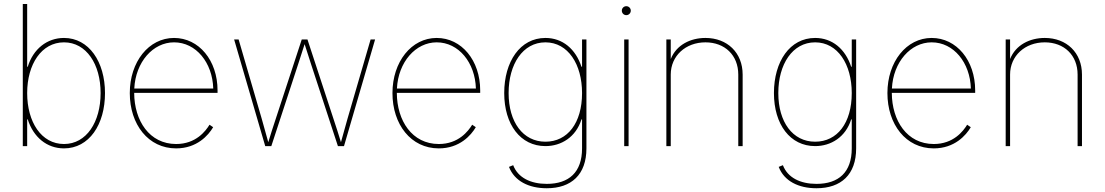

<svg xmlns="http://www.w3.org/2000/svg" viewBox="-20 -748 5656 983"><path d="M307.6 11.7C436 11.7 517.6 -109.9 517.6 -271.5C517.6 -431.6 435.1 -553.7 307.6 -553.7C220.7 -553.7 149.9 -497.1 122.1 -406.2H119.1V-727.5H96.7V0H119.1V-136.7H122.1C150.9 -45.9 219.7 11.7 307.6 11.7ZM307.6 -10.7C191.4 -10.7 119.1 -123.5 119.1 -271.5C119.1 -418.9 192.4 -531.2 307.6 -531.2C422.4 -531.2 495.1 -418.9 495.1 -271.5C495.1 -123.5 422.9 -10.7 307.6 -10.7Z M881.8 11.7C988.3 11.7 1046.9 -55.2 1071.3 -96.7L1052.7 -109.4C1032.7 -76.7 982.9 -10.7 881.8 -10.7C745.1 -10.7 667.5 -129.9 667 -272.5H1093.8V-285.2C1093.8 -438.5 998.5 -553.7 871.1 -553.7C741.7 -553.7 644.5 -431.6 644.5 -271.5C644.5 -110.8 739.3 11.7 881.8 11.7ZM667.5 -294.9C674.3 -430.7 763.2 -531.2 871.1 -531.2C983.9 -531.2 1067.9 -427.2 1071.8 -294.9Z M1337.9 0H1369.1L1507.3 -421.9L1539.6 -522L1571.8 -421.9L1710 0H1741.2L1900.4 -545.9H1877.4L1759.3 -140.6L1725.6 -20C1712.9 -61.5 1700.7 -99.6 1687 -140.6L1554.2 -545.9H1524.9L1392.1 -140.6C1378.4 -99.6 1366.2 -61.5 1353.5 -20L1319.8 -140.6L1201.7 -545.9H1178.7Z M2226.6 11.7C2333 11.7 2391.6 -55.2 2416 -96.7L2397.5 -109.4C2377.4 -76.7 2327.6 -10.7 2226.6 -10.7C2089.8 -10.7 2012.2 -129.9 2011.7 -272.5H2438.5V-285.2C2438.5 -438.5 2343.3 -553.7 2215.8 -553.7C2086.4 -553.7 1989.3 -431.6 1989.3 -271.5C1989.3 -110.8 2084 11.7 2226.6 11.7ZM2012.2 -294.9C2019 -430.7 2107.9 -531.2 2215.8 -531.2C2328.6 -531.2 2412.6 -427.2 2416.5 -294.9Z M2779.3 215.8C2905.3 215.8 2982.4 146 2982.4 11.7V-545.9H2960V-406.2H2957C2927.2 -497.1 2860.4 -553.7 2772.5 -553.7C2643.1 -553.7 2561.5 -433.1 2561.5 -271.5C2561.5 -110.8 2644.5 0 2772.5 0C2853 0 2928.2 -45.4 2957 -136.7H2960V11.7C2960 133.8 2893.1 193.4 2779.3 193.4C2697.3 193.4 2631.8 162.1 2607.4 97.7L2585.9 106.4C2613.8 179.2 2687.5 215.8 2779.3 215.8ZM2772.5 -22.5C2657.2 -22.5 2584 -123.5 2584 -271.5C2584 -418.9 2656.2 -531.2 2772.5 -531.2C2888.2 -531.2 2960 -418.9 2960 -271.5C2960 -118.2 2885.7 -22.5 2772.5 -22.5Z M3175.8 0H3198.2V-545.9H3175.8ZM3186.5 -670.4C3199.2 -670.4 3209.5 -680.7 3209.5 -693.4C3209.5 -706.1 3199.2 -716.3 3186.5 -716.3C3173.8 -716.3 3163.6 -706.1 3163.6 -693.4C3163.6 -680.7 3173.8 -670.4 3186.5 -670.4Z M3414.1 -366.2C3414.1 -461.9 3490.2 -531.2 3591.8 -531.2C3690.9 -531.2 3759.8 -465.3 3759.8 -366.2V0H3782.2V-366.2C3782.2 -478 3703.6 -553.7 3591.8 -553.7C3514.6 -553.7 3442.9 -518.1 3414.1 -445.8V-545.9H3391.6V0H3414.1Z M4160.2 215.8C4286.1 215.8 4363.3 146 4363.3 11.7V-545.9H4340.8V-406.2H4337.9C4308.1 -497.1 4241.2 -553.7 4153.3 -553.7C4023.9 -553.7 3942.4 -433.1 3942.4 -271.5C3942.4 -110.8 4025.4 0 4153.3 0C4233.9 0 4309.1 -45.4 4337.9 -136.7H4340.8V11.7C4340.8 133.8 4273.9 193.4 4160.2 193.4C4078.1 193.4 4012.7 162.1 3988.3 97.7L3966.8 106.4C3994.6 179.2 4068.4 215.8 4160.2 215.8ZM4153.3 -22.5C4038.1 -22.5 3964.8 -123.5 3964.8 -271.5C3964.8 -418.9 4037.1 -531.2 4153.3 -531.2C4269 -531.2 4340.8 -418.9 4340.8 -271.5C4340.8 -118.2 4266.6 -22.5 4153.3 -22.5Z M4760.7 11.7C4867.2 11.7 4925.8 -55.2 4950.2 -96.7L4931.6 -109.4C4911.6 -76.7 4861.8 -10.7 4760.7 -10.7C4624 -10.7 4546.4 -129.9 4545.9 -272.5H4972.7V-285.2C4972.7 -438.5 4877.4 -553.7 4750 -553.7C4620.6 -553.7 4523.4 -431.6 4523.4 -271.5C4523.4 -110.8 4618.2 11.7 4760.7 11.7ZM4546.4 -294.9C4553.2 -430.7 4642.1 -531.2 4750 -531.2C4862.8 -531.2 4946.8 -427.2 4950.7 -294.9Z M5151.4 -366.2C5151.4 -461.9 5227.5 -531.2 5329.1 -531.2C5428.2 -531.2 5497.1 -465.3 5497.1 -366.2V0H5519.5V-366.2C5519.5 -478 5440.9 -553.7 5329.1 -553.7C5252 -553.7 5180.2 -518.1 5151.4 -445.8V-545.9H5128.9V0H5151.4Z"/></svg>

Font: Raveo Thin
Style: Regular
Weight: 100
Designer: Jakub Foglar, Rasmus Andersson (Inter)
Foundry: Jakubfoglar.com
Version: Version 1.100;Glyphs 3.2.3 (3260)